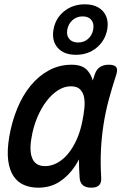

<svg xmlns="http://www.w3.org/2000/svg" viewBox="-20 -860 640 890"><path d="M157 10Q121 10 91.5 -2.5Q62 -15 43 -43Q24 -71 18 -116Q12 -161 23 -227Q35 -296 60 -357Q85 -418 122 -463Q159 -508 207 -534Q255 -560 312 -560Q360 -560 383 -536Q402 -516 410 -487L418 -511Q426 -538 443 -549Q460 -560 484 -560Q511 -560 519 -548.5Q527 -537 518 -511Q499 -453 484 -397Q469 -341 460 -283.5Q451 -226 448 -165.5Q445 -105 449 -38Q451 -14 440 -2Q429 10 403 10Q377 10 363.5 -2Q350 -14 349 -38Q346 -81 346 -121Q337 -104 327 -89Q297 -44 255 -17Q213 10 157 10ZM189 -90Q218 -90 245.5 -105Q273 -120 296 -148Q319 -176 336.5 -215.5Q354 -255 363 -305Q368 -330 371 -357.5Q374 -385 370 -407.5Q366 -430 352 -445Q338 -460 308 -460Q278 -460 249 -441.5Q220 -423 195.5 -391Q171 -359 152.5 -315Q134 -271 126 -221Q115 -160 130 -125Q145 -90 189 -90ZM332 -606Q276 -606 247.5 -638.5Q219 -671 228 -723Q237 -775 277 -807.5Q317 -840 373 -840Q429 -840 457.5 -807.5Q486 -775 477 -723Q467 -671 427.5 -638.5Q388 -606 332 -606ZM342 -663Q369 -663 388 -679.5Q407 -696 412 -723Q417 -751 403.5 -767.5Q390 -784 363 -784Q336 -784 316.5 -767Q297 -750 292 -723Q287 -696 301 -679.5Q315 -663 342 -663Z"/></svg>

Font: Maple Mono Medium
Style: Italic
Weight: 500
Italic angle: -10°
Monospace: yes
Designer: subframe7536
Version: Version 7.000